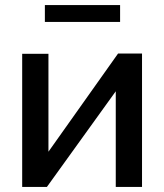

<svg xmlns="http://www.w3.org/2000/svg" viewBox="-20 -733 644 753"><path d="M67 0V-522H170V-138L443 -523H537V0H434V-375L164 0ZM156 -647V-713H451V-647Z"/></svg>

Font: Rising Sun Medium
Style: Regular
Weight: 500
Designer: Matt McInerney, Pablo Impallari, Rodrigo Fuenzalida (Raleway font), Stephen Hutchings (Greek), Cristiano Sobral (main ch
Foundry: The Rising Sun Project Authors
Version: Version 4.327; ttfautohint (v1.8.4.7-5d5b-dirty)